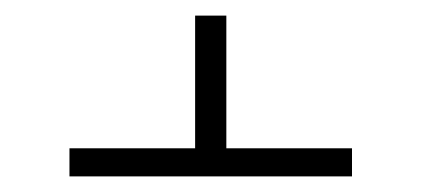

<svg xmlns="http://www.w3.org/2000/svg" viewBox="-20 -548 540 246"><path d="M69 -322V-358H230V-528H270V-358H431V-322Z"/></svg>

Font: Iosevka Term Curly Extralight
Style: Regular
Weight: 200
Designer: Belleve Invis
Foundry: Belleve Invis
Version: Version 32.3.0